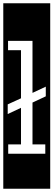

<svg xmlns="http://www.w3.org/2000/svg" viewBox="-32 -937 326 1170"><path d="M-12 213V-917H274V213ZM18 0H244V-57H166V-312L247 -350V-409L166 -371V-688H17V-631H96V-338L15 -301V-242L96 -280V-57H18Z"/></svg>

Font: Zilla Slab Highlight
Style: Regular
Weight: 400
Designer: Typotheque Type Foundry
Foundry: Typotheque type foundry
Version: Version 1.1; 2017; ttfautohint (v1.6)